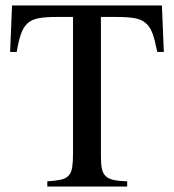

<svg xmlns="http://www.w3.org/2000/svg" viewBox="-20 -682 636 702"><path d="M555 -492Q547 -533 538 -558.5Q529 -584 513 -597.5Q497 -611 472.5 -615.5Q448 -620 408 -620H349V-111Q349 -82 352.5 -65Q356 -48 366.5 -38Q377 -28 395.5 -24Q414 -20 445 -19V0H153V-19Q184 -21 202.5 -25Q221 -29 231 -40Q241 -51 244 -70.5Q247 -90 247 -123V-620H187Q147 -620 122 -615.5Q97 -611 81.5 -597.5Q66 -584 57 -558.5Q48 -533 41 -492H17L24 -662H572L579 -492Z"/></svg>

Font: STIXGeneralUnicodeRegular
Style: Regular
Weight: 400
Designer: MicroPress Inc., with final additions and corrections provided by Coen Hoffman, Elsevier (retired)
Version: Version 1.1.0